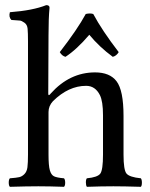

<svg xmlns="http://www.w3.org/2000/svg" viewBox="-20 -718 578 740"><path d="M339.4 -664.1Q373 -601.1 437.5 -517.1Q428.7 -502.4 414.6 -499Q362.8 -537.1 324.2 -584Q275.4 -526.9 232.4 -499Q218.8 -502.4 210.4 -517.1Q278.8 -605.5 310.5 -664.1Q327.1 -668 339.4 -664.1ZM167 -286.1V-122.1Q167 -79.6 172.1 -61.8Q177.2 -43.9 188 -38.6Q198.7 -33.2 226.6 -30.8Q231 -26.4 231.2 -14.4Q231.4 -2.4 226.6 2Q170.4 0 127.9 0Q84 0 18.1 2Q13.7 -2.4 13.7 -14.4Q13.7 -26.4 18.1 -30.8Q43 -32.7 54 -35.2Q64.9 -37.6 74.2 -47.1Q83.5 -56.6 85.7 -73.2Q87.9 -89.8 87.9 -122.1V-559.1Q87.9 -591.3 86.4 -607.2Q85 -623 74 -630.6Q63 -638.2 56.9 -638.7Q50.8 -639.2 23.9 -641.1Q12.7 -652.3 18.1 -670.9Q106.9 -677.7 158.2 -698.2Q171.4 -698.2 170.9 -688Q167 -647.9 167 -583L166 -357.9Q166 -345.7 174.3 -356Q175.3 -357.4 175.8 -357.9Q249 -439 346.2 -439Q403.3 -439 429.2 -404.8Q456.1 -369.6 456.1 -271V-122.1Q456.1 -63 467.5 -49.1Q479 -35.2 522.9 -30.8Q526.9 -25.9 526.9 -13.9Q526.9 -2 522.9 2Q457 0 417 0Q371.1 0 314.9 2Q311 -2.9 311 -14.9Q311 -26.9 314.9 -30.8Q356 -34.7 366.5 -48.8Q377 -63 377 -122.1V-273.9Q377 -327.1 365.2 -351.1Q347.2 -387.2 312 -387.2Q244.1 -387.2 184.1 -328.1Q167 -309.6 167 -286.1Z"/></svg>

Font: Linux Libertine
Style: Regular
Weight: 400
Designer: Philipp H. Poll
Foundry: Philipp H. Poll
Version: Version 5.3.0 ; ttfautohint (v0.9)